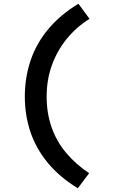

<svg xmlns="http://www.w3.org/2000/svg" viewBox="-20 -812 600 1021"><path d="M394 189Q298 131 235 55Q172 -21 142 -110Q112 -199 112 -299Q112 -399 142.5 -490Q173 -581 237 -657.5Q301 -734 397 -792L456 -712Q386 -668 335 -605.5Q284 -543 256 -465.5Q228 -388 228 -299Q228 -211 254 -136Q280 -61 331 0Q382 61 454 109Z"/></svg>

Font: Ubuntu Sans Mono SemiBold
Style: Regular
Weight: 600
Monospace: yes
Designer: Dalton Maag Ltd
Foundry: Dalton Maag Ltd
Version: Version 1.006